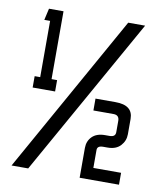

<svg xmlns="http://www.w3.org/2000/svg" viewBox="-72 -657 591 716"><g transform="rotate(10 223.5 -299.5)"><path d="M20 0 356 -600H420L83 0ZM132 -343V-300H47V-343H68V-556H46L56 -600H111V-343ZM278 -112Q278 -138 295 -155Q312 -172 344 -172H361Q383 -172 383 -190V-233Q383 -255 361 -255H285V-300H361Q427 -300 427 -248V-190Q427 -165 410 -146.5Q393 -128 361 -128H344Q322 -128 322 -112V-44H427V1H278Z"/></g></svg>

Font: Karantina Light
Style: Regular
Weight: 300
Designer: Rony Koch
Foundry: Rony Koch
Version: Version 1.000; ttfautohint (v1.8.3)